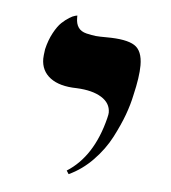

<svg xmlns="http://www.w3.org/2000/svg" viewBox="-35 -592 340 382"><g transform="rotate(5 135.0 -401.0)"><path d="M115.2 -243.2 110.8 -250Q162.6 -282.7 182.1 -360.8Q184.1 -368.7 184.1 -372.1Q184.1 -391.1 166 -402.3Q147.9 -413.6 116.2 -415Q82 -415.5 63.5 -429.4Q44.9 -443.4 44.9 -467.8Q44.9 -473.1 46.9 -486.8Q51.3 -505.4 59.1 -519.8Q66.9 -534.2 74.5 -541.3Q82 -548.3 89.1 -552.7Q96.2 -557.1 100.6 -558.1L105 -559.1V-554.2Q105 -542.5 110.1 -535.2Q115.2 -527.8 126.2 -525.1Q137.2 -522.5 145 -521.7Q152.8 -521 167 -521Q206.5 -521 222.7 -510.7Q238.8 -500.5 238.8 -471.2Q238.8 -448.2 230 -411.1Q226.1 -392.1 218.5 -371.3Q210.9 -350.6 197.8 -325.2Q184.6 -299.8 163.1 -277.6Q141.6 -255.4 115.2 -243.2Z"/></g></svg>

Font: Linux Libertine G
Style: Italic
Weight: 400
Italic angle: -12°
Designer: Philipp H. Poll
Foundry: Philipp H. Poll
Version: Version 5.1.3